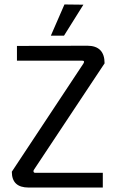

<svg xmlns="http://www.w3.org/2000/svg" viewBox="-20 -841 518 861"><path d="M208 -681 269 -821 354 -820 267 -681ZM441 -66V0H108Q33 0 33 -71L354 -556Q362 -569 348 -569H56V-635L371 -636Q449 -636 449 -557L133 -81Q129 -76 130.5 -71Q132 -66 138 -66Z"/></svg>

Font: Gemunu Libre
Style: Regular
Weight: 400
Designer: Puspanada Ekanayake, Sola Matas, Pathum Egodawatta, Kosala Senevirathne
Foundry: mooniak
Version: Version 1.100